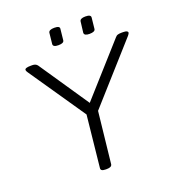

<svg xmlns="http://www.w3.org/2000/svg" viewBox="-152 -978 997 1098"><g transform="rotate(-20 346.5 -429.0)"><path d="M302 2Q272 2 274 -16L307 -331L73 -673Q66 -683 66 -689Q66 -702 102 -702H112Q133 -702 143 -688L347 -387L616 -688Q623 -697 632.5 -699.5Q642 -702 654 -702H663Q680 -702 686.5 -698.5Q693 -695 693 -689Q693 -684 684 -673L376 -328L342 -16Q340 2 310 2ZM481 -758Q449 -758 449 -776L457 -842Q459 -860 492 -860Q526 -860 524 -842L517 -776Q516 -758 481 -758ZM292 -758Q259 -758 260 -776L267 -842Q269 -860 303 -860Q337 -860 334 -842L327 -776Q326 -758 292 -758Z"/></g></svg>

Font: Asap Expanded Expanded Light
Style: Italic
Weight: 300
Width: 7
Italic angle: -6°
Designer: Pablo Cosgaya
Foundry: Omnibus-Type
Version: Version 3.001; ttfautohint (v1.8.4.7-5d5b)